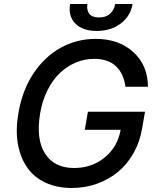

<svg xmlns="http://www.w3.org/2000/svg" viewBox="-20 -932 789 962"><path d="M608.7 -497.5Q599.4 -564.3 560.4 -600.7Q521.3 -637.1 451 -637.1Q404.5 -637.1 360.8 -619Q317.1 -600.9 280.9 -566.9Q244.7 -533 218.2 -480.6Q191.8 -428.3 181.1 -364Q159.4 -233.7 206.1 -161.9Q252.8 -90.2 350.9 -90.2Q439.3 -90.2 504.1 -142.6Q568.9 -195 584.5 -281.6H404.8L420.5 -372.2H706.7L692.1 -289.4Q681.1 -221.6 649.3 -165.3Q617.5 -109 571.2 -70.7Q524.9 -32.3 465.4 -11.2Q405.9 9.9 340.2 9.9Q266.7 9.9 209.7 -16Q152.7 -41.9 117.9 -90.4Q83.1 -138.8 70.1 -207.9Q57.2 -277 72.1 -363.3Q90.2 -476.9 146.7 -562.5Q203.1 -648.1 283.9 -692.6Q364.7 -737.2 458.8 -737.2Q576.3 -737.2 648.6 -670.6Q720.9 -604 721.2 -497.5ZM557.2 -911.9H644.2Q634.2 -851.6 585.2 -814.3Q536.2 -777 464.5 -777Q393.5 -777 357.2 -814.3Q321 -851.6 331.3 -911.9H418Q413 -882.8 426.8 -863.6Q440.7 -844.5 476.2 -844.5Q511.4 -844.5 531.6 -863.5Q551.8 -882.5 557.2 -911.9Z"/></svg>

Font: Karasuma Gothic
Style: Medium Italic
Weight: 500
Italic angle: 9.39998°
Designer: Rasmus Andersson / Ryoko Nishizuka
Foundry: Genbu
Version: Version 1.00